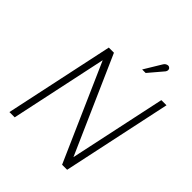

<svg xmlns="http://www.w3.org/2000/svg" viewBox="-238 -1018 1160 1160"><g transform="rotate(45 341.5 -438.5)"><path d="M529 -835Q536 -842 538.5 -849Q541 -856 539.5 -863Q538 -870 531 -874Q526 -878 518.5 -877Q511 -876 504 -871.5Q497 -867 492 -858L426 -749H456ZM683 -700H639L507 -81L234 -700H190L41 0H86L218 -620L491 0H534Z"/></g></svg>

Font: Advent Pro Light
Style: Italic
Weight: 300
Italic angle: -12°
Version: Version 3.000